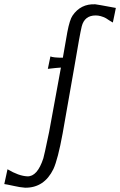

<svg xmlns="http://www.w3.org/2000/svg" viewBox="-190 -654 560 895"><path d="M156 -339Q128 -179 102 -32Q80 88 59 134Q16 222 -73 221Q-99 219 -124 213Q-161 205 -170 204Q-167 188 -155 135Q-103 166 -63 168Q-16 170 12 84Q15 76 39 -39L94 -339Q74 -338 33 -333L45 -391Q58 -385 103 -385L124 -505Q135 -562 148 -581Q186 -637 254 -634Q259 -634 350 -617Q349 -612 344.5 -589.5Q340 -567 336 -549Q330 -552 320 -558.5Q310 -565 304 -569Q279 -582 256 -582Q204 -582 191 -531Q182 -494 156 -339Z"/></svg>

Font: GFS Neohellenic Rg
Style: Italic
Weight: 400
Italic angle: -12°
Designer: Takis Katsoulidis and George D. Matthiopoulos
Foundry: Takis Katsoulidis and George D. Matthiopoulos
Version: Version 1.0